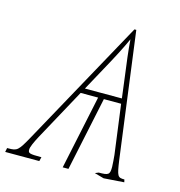

<svg xmlns="http://www.w3.org/2000/svg" viewBox="-163 -809 848 903"><g transform="rotate(15 261.0 -357.0)"><path d="M-57 0H109L114 -20C55 -20 49 -22 49 -40C49 -53 61 -79 77 -109L214 -360H299L223 0H251L327 -360H411L443 -119C444 -107 447 -76 447 -62C447 -24 441 -20 393 -20L376 -13L422 0L521 -7L518 -20C485 -20 482 -25 471 -101L390 -714H381L42 -98C1 -24 -4 -20 -47 -20H-53ZM228 -385 287 -493C323 -558 353 -615 375 -664C378 -616 387 -546 395 -487L408 -385Z"/></g></svg>

Font: Noto Serif SemiCondensed Thin
Style: Italic
Weight: 100
Width: 4
Italic angle: -12°
Designer: Monotype Design Team
Foundry: Monotype Imaging Inc.
Version: Version 2.013